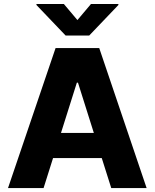

<svg xmlns="http://www.w3.org/2000/svg" viewBox="-20 -950 782 970"><path d="M20.5 0 260.7 -707H481.4L720.7 0H542L494.1 -151.4H248L200.2 0ZM454.1 -278.3 374 -532.2H368.2L288.1 -278.3ZM371.1 -848.6 439.5 -929.7H578.1V-924.8L430.7 -770.5H311.5L164.1 -924.8V-929.7H302.7Z"/></svg>

Font: Pretendard GOV ExtraBold
Style: Regular
Weight: 800
Designer: Base glyphs from Inter by Rasmus Andersson; Hangeul glyphs from Noto Sans CJK(Source Han Sans) by Jang Soo-young and Kan
Foundry: Kil Hyung-jin
Version: Version 1.309